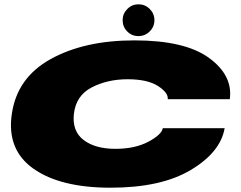

<svg xmlns="http://www.w3.org/2000/svg" viewBox="-20 -870 1124 894"><path d="M495 4Q730 4 868.2 -78.5Q1006.5 -161 1026 -273H738Q732.5 -243 670.5 -210Q608.5 -177 517.5 -177Q423.5 -177 369.5 -218Q315.5 -259 324 -339Q333.5 -425 407 -463Q480.5 -501 574.5 -501Q666.5 -501 715.5 -469.5Q764.5 -438 761 -408H1050Q1065 -519 953 -600.5Q841 -682 606 -682Q373 -682 216 -595Q59 -508 35 -339Q10.5 -173 135.8 -84.5Q261 4 495 4ZM624 -702Q655.5 -702 677.2 -723.8Q699 -745.5 699 -776Q699 -806.5 677.2 -828.2Q655.5 -850 625 -850Q594.5 -850 572.8 -828.2Q551 -806.5 551 -776Q551 -745.5 572.2 -723.8Q593.5 -702 624 -702Z"/></svg>

Font: Anybody ExtraExpanded Black
Style: Italic
Weight: 900
Width: 8
Italic angle: -10°
Version: Version 1.113;gftools[0.9.25]